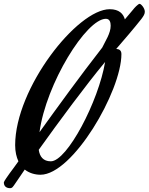

<svg xmlns="http://www.w3.org/2000/svg" viewBox="-104 -799 775 1001"><path d="M651 -738C651 -757 631 -779 624 -779C616 -779 595 -756 590 -749C576 -732 561 -715 547 -698C539 -727 517 -751 468 -751C299 -751 -25 -340 -25 -42C-25 -7 -18 20 -8 42C-24 65 -40 86 -54 105C-62 116 -84 147 -84 152C-84 175 -67 182 -52 182C-40 182 -37 176 -22 154C-8 133 8 110 25 85C49 104 79 112 107 112C275 112 529 -323 529 -517C529 -537 517 -543 502 -544C547 -596 591 -647 633 -700C645 -716 651 -726 651 -738ZM448 -701C468 -701 473 -683 473 -665C473 -625 445 -585 429 -551C312 -401 197 -242 102 -110C136 -363 346 -701 448 -701ZM161 42C121 42 103 17 98 -18C206 -169 342 -353 444 -476C410 -271 246 42 161 42Z"/></svg>

Font: Mervale Script
Style: Regular
Weight: 400
Designer: Astigmatic (AOETI)
Foundry: Astigmatic (AOETI)
Version: Version 1.000